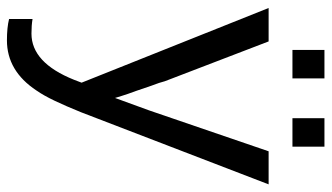

<svg xmlns="http://www.w3.org/2000/svg" viewBox="-216 -509 933 540"><g transform="rotate(90 250.0 -238.5)"><path d="M93 208Q57 208 33 202V136Q51 139 74 139Q156 139 204 19L212 -2L2 -528H96L208 -236L213 -219Q215 -214 220.5 -198.5Q226 -183 235 -156Q245 -129 249.5 -114Q254 -99 255 -96L290 -192L405 -528H498L295 0Q278 42 263 73.5Q248 105 234 125Q179 208 93 208ZM312 -595V-685H392V-595ZM120 -595V-685H200V-595Z"/></g></svg>

Font: Libra Sans
Style: Regular
Weight: 400
Foundry: Context Ltd
Version: Version 1.000; ttfautohint (v1.3)